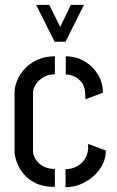

<svg xmlns="http://www.w3.org/2000/svg" viewBox="-20 -770 482 791"><path d="M205 -598 129 -750H183L228 -659L272 -750H326L250 -598ZM206 0Q159 0 127 -15.5Q95 -31 76 -55Q57 -79 48.5 -103.5Q40 -128 40 -147V-390Q40 -411 50 -436.5Q60 -462 80.5 -485Q101 -508 132.5 -523Q164 -538 206 -538V-464Q178 -464 157.5 -451Q137 -438 126.5 -421Q116 -404 116 -387V-147Q116 -131 127 -113.5Q138 -96 158 -85Q178 -74 206 -74ZM250 1V-73Q274 -73 294.5 -83.5Q315 -94 328 -112.5Q341 -131 343 -156V-177L416 -150Q416 -109 392 -74.5Q368 -40 330 -19.5Q292 1 250 1ZM332 -361 331 -384Q330 -412 317.5 -429Q305 -446 287 -454.5Q269 -463 251 -463V-538Q293 -538 328 -517.5Q363 -497 383.5 -463Q404 -429 404 -388Z"/></svg>

Font: Stick No Bills
Style: Regular
Weight: 400
Version: Version 2.000